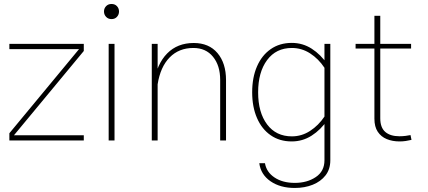

<svg xmlns="http://www.w3.org/2000/svg" viewBox="-20 -703 2141 961"><path d="M26.9 -457H375.5L26.9 -36.1V0H399.4V-25.9H49.8L399.4 -447.8V-483.4H26.9Z M500.5 -645.5Q500.5 -629.9 511 -618.7Q521.5 -607.4 538.1 -607.4Q555.2 -607.4 565.4 -618.7Q575.7 -629.9 575.7 -645.5Q575.7 -661.1 565.4 -672.1Q555.2 -683.1 538.1 -683.1Q521.5 -683.1 511 -672.1Q500.5 -661.1 500.5 -645.5ZM523.9 -483.4V0H553.2V-483.4Z M769 0V-332V-483.4H739.7V0ZM1111.3 -302.2Q1111.3 -386.7 1068.6 -437.3Q1025.9 -487.8 949.7 -487.8Q868.2 -487.8 816.7 -435.5Q765.1 -383.3 749.5 -285.6L769 -281.2Q782.7 -368.2 829.1 -415.5Q875.5 -462.9 947.8 -462.9Q1010.3 -462.9 1046.1 -418.9Q1082 -375 1082 -303.2V0H1111.3Z M1455.6 237.8Q1504.9 237.8 1545.2 221.7Q1585.4 205.6 1609.4 174.8Q1633.3 144 1633.3 99.1V-483.4H1604V-391.6V99.1Q1604 154.3 1560.5 183.3Q1517.1 212.4 1455.6 212.4Q1394.5 212.4 1354 185.3Q1313.5 158.2 1306.2 113.8H1277.8Q1285.2 170.4 1333.7 204.1Q1382.3 237.8 1455.6 237.8ZM1242.2 -241.2Q1242.2 -167.5 1266.4 -112.1Q1290.5 -56.6 1335 -25.9Q1379.4 4.9 1439.9 4.9Q1494.6 4.9 1540 -24.2Q1585.4 -53.2 1619.6 -103L1604 -119.6Q1574.2 -75.2 1532.2 -47.9Q1490.2 -20.5 1440.9 -20.5Q1361.8 -20.5 1316.9 -80.3Q1272 -140.1 1272 -240.7Q1272 -341.8 1316.9 -402.3Q1361.8 -462.9 1440.9 -462.9Q1490.2 -462.9 1532.2 -435.8Q1574.2 -408.7 1604 -363.8L1619.6 -380.4Q1585.4 -430.2 1540.3 -459.2Q1495.1 -488.3 1440.4 -488.3Q1379.9 -488.3 1335.2 -457.3Q1290.5 -426.3 1266.4 -370.8Q1242.2 -315.4 1242.2 -241.2Z M2034.7 -26.9Q2025.9 -24.9 2010.3 -22.9Q1994.6 -21 1979 -21Q1933.6 -21 1908.4 -42.7Q1883.3 -64.5 1883.3 -110.8V-624H1854V-108.9Q1854 -68.8 1870.6 -43.7Q1887.2 -18.6 1915.8 -6.8Q1944.3 4.9 1980 4.9Q1995.6 4.9 2010.7 2.7Q2025.9 0.5 2039.6 -2.9ZM1759.8 -460H2037.6V-483.4H1759.8Z"/></svg>

Font: Estedad VF
Style: Regular
Weight: 100
Designer: Amin Abedi
Version: Version 7.3